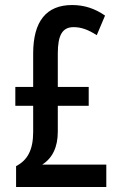

<svg xmlns="http://www.w3.org/2000/svg" viewBox="-20 -744 481 764"><path d="M267 -724C165 -724 112 -660 112 -531V-398H41V-323H112V-219C112 -147 89 -106 44 -83V0H403V-89H148C189 -115 210 -159 210 -220V-323H333V-398H210V-531C210 -604 228 -636 273 -636C303 -636 331 -626 365 -604L398 -682C358 -710 315 -724 267 -724Z"/></svg>

Font: Noto Sans Devanagari ExtraCondensed Medium
Style: Regular
Weight: 500
Width: 2
Designer: Jelle Bosma - Monotype Design Team
Foundry: Monotype Imaging Inc.
Version: Version 2.004